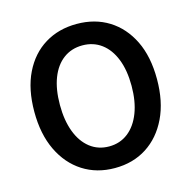

<svg xmlns="http://www.w3.org/2000/svg" viewBox="-111 -862 983 986"><g transform="rotate(-15 381.0 -369.0)"><path d="M381 14Q285 14 211.5 -33Q138 -80 96.5 -166.5Q55 -253 55 -372Q55 -492 96.5 -577Q138 -662 211.5 -707Q285 -752 381 -752Q478 -752 551 -706.5Q624 -661 665.5 -576.5Q707 -492 707 -372Q707 -253 665.5 -166.5Q624 -80 551 -33Q478 14 381 14ZM381 -101Q439 -101 482 -134.5Q525 -168 548.5 -229Q572 -290 572 -372Q572 -455 548.5 -514.5Q525 -574 482 -606Q439 -638 381 -638Q323 -638 280 -606Q237 -574 214 -514.5Q191 -455 191 -372Q191 -290 214 -229Q237 -168 280 -134.5Q323 -101 381 -101Z"/></g></svg>

Font: Noto Sans TC Thin SemiBold
Style: Regular
Weight: 600
Version: Version 2.004-H2;hotconv 1.0.118;makeotfexe 2.5.65603